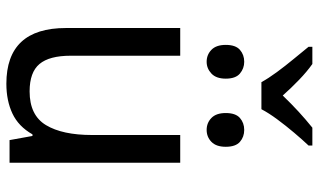

<svg xmlns="http://www.w3.org/2000/svg" viewBox="-219 -772 1001 603"><g transform="rotate(90 281.5 -470.5)"><path d="M243 10Q68 10 68 -177V-536H155V-192Q155 -125 181 -94Q207 -63 267 -63Q342 -63 373 -114.5Q404 -166 404 -259V-536H491V0H420L407 -72H402Q377 -28 336.5 -9Q296 10 243 10ZM388 -619Q366 -619 350.5 -634Q335 -649 335 -679Q335 -710 350.5 -723.5Q366 -737 388 -737Q410 -737 425.5 -723.5Q441 -710 441 -679Q441 -649 425.5 -634Q410 -619 388 -619ZM174 -619Q152 -619 136.5 -634Q121 -649 121 -679Q121 -710 136.5 -723.5Q152 -737 174 -737Q195 -737 211 -723.5Q227 -710 227 -679Q227 -649 211 -634Q195 -619 174 -619ZM238 -791Q226 -813 206.5 -839.5Q187 -866 165.5 -892Q144 -918 127 -939V-951H181Q205 -934 230.5 -909.5Q256 -885 280 -858Q307 -886 331 -908Q355 -930 381 -951H437V-939Q419 -920 397 -894Q375 -868 355 -841Q335 -814 323 -791Z"/></g></svg>

Font: Noto Sans Mono SemiCondensed
Style: Regular
Weight: 400
Width: 4
Designer: Monotype Design Team
Foundry: Monotype Imaging Inc.
Version: Version 2.014